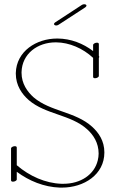

<svg xmlns="http://www.w3.org/2000/svg" viewBox="-20 -854 524 883"><path d="M238.5 -736.8C241.9 -736.8 245.8 -737.8 249.3 -740.2L372.3 -820.3C375.7 -822.8 377.7 -825.7 377.7 -828.1C377.7 -832.5 372.3 -834.5 367.4 -834.5C364 -834.5 359.6 -833.5 356.7 -831.5L233.6 -751C230.2 -748.5 228.3 -746.1 228.3 -743.7C228.3 -739.3 233.6 -736.8 238.5 -736.8ZM52.7 -518.1V-515.1C52.7 -460.9 81.5 -420.4 112.3 -393.6C189.5 -327.1 306.6 -327.1 380.9 -259.3C409.2 -233.9 433.6 -197.3 433.6 -147.5C433.6 -137.2 432.1 -127 429.7 -116.7C414.1 -50.8 350.6 -8.8 272 -8.8H262.7C189 -11.2 115.7 -43.9 57.1 -94.2V-175.3C57.1 -179.8 53.2 -181.7 48.3 -181.7C40.7 -181.7 30.8 -177.1 30.8 -171.4V-24.9C30.8 -20.4 34.7 -18.5 39.6 -18.5C47.2 -18.5 57.1 -23.1 57.1 -28.8V-64C113.8 -22 182.1 6.3 255.4 8.8H264.6C366.7 8.8 460 -51.3 460 -152.8C460 -206.5 433.6 -244.1 403.3 -271.5C326.7 -340.8 211.4 -340.8 134.8 -406.2C106.4 -431.6 79.1 -468.8 79.1 -519V-522C81.1 -607.4 153.3 -659.2 235.8 -659.2H238.3C298.8 -658.7 361.3 -631.8 408.2 -587.9V-500.5C408.2 -496 412.1 -494.2 416.9 -494.2C424.6 -494.2 434.6 -498.9 434.6 -504.9V-587.9C437 -590.8 437 -594.2 434.6 -596.7V-651.4C434.6 -655.9 430.7 -657.7 425.9 -657.7C418.2 -657.7 408.2 -653 408.2 -647V-619.1C362.3 -654.3 305.7 -676.3 245.1 -676.8H242.7C147 -676.8 55.2 -618.2 52.7 -518.1Z"/></svg>

Font: WireWyrm
Style: Light
Weight: 200
Version: Version 001.000